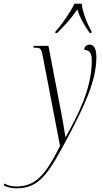

<svg xmlns="http://www.w3.org/2000/svg" viewBox="-154 -786 560 1046"><path d="M148 -614 147 -606H157C205 -654 234 -685 267 -735C282 -688 301 -655 335 -606H344L345 -614C323 -651 295 -722 291 -766H252C230 -721 184 -653 148 -614ZM-66 240C60 240 108 166 222 -50C303 -205 371 -344 371 -474C371 -525 355 -543 335 -543C317 -543 305 -532 305 -514C327 -514 346 -504 346 -457C346 -299 269 -158 205 -41H202C195 -85 188 -130 179 -175L110 -536H30L28 -526H37C64 -526 71 -523 78 -485L173 9C91 175 35 230 -67 230C-92 230 -114 223 -129 214L-134 223C-117 234 -89 240 -66 240Z"/></svg>

Font: Noto Serif Display ExtraCondensed ExtraLight
Style: Italic
Weight: 200
Width: 2
Italic angle: -12°
Designer: Monotype Design Team
Foundry: Monotype Imaging Inc.
Version: Version 2.009